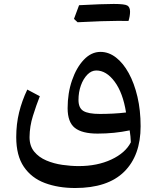

<svg xmlns="http://www.w3.org/2000/svg" viewBox="-20 -693 783 958"><path d="M681.6 -63Q681.6 83 599.4 164.1Q517.1 245.1 355 245.1Q270.5 245.1 203.9 220.2Q137.2 195.3 99.1 139.4Q61 83.5 61 -8.8Q61 -73.7 75.2 -131.8Q89.4 -189.9 116.2 -246.1L178.7 -212.9Q160.6 -167 144.3 -114.7Q127.9 -62.5 127.4 -8.8Q127.4 35.2 150.6 63.5Q173.8 91.8 211.2 107.7Q248.5 123.5 291.3 129.6Q334 135.7 372.6 135.7Q465.3 135.7 535.4 103Q605.5 70.3 632.8 17.1Q632.3 1 630.9 -12.5Q629.4 -25.9 627 -42.5Q550.8 -26.4 466.8 -26.4Q389.6 -26.4 353.5 -54.9Q317.4 -83.5 317.4 -153.3Q317.4 -228.5 339.4 -292.2Q361.3 -356 398.4 -395Q435.5 -434.1 481.4 -434.1Q522.5 -434.1 558.6 -406.2Q594.7 -378.4 622.3 -328.1Q649.9 -277.8 665.8 -210.2Q681.6 -142.6 681.6 -63ZM608.9 -131.8Q593.3 -230 552 -285.6Q510.7 -341.3 460.4 -341.3Q436 -341.3 415.8 -320.6Q395.5 -299.8 383.5 -266.4Q371.6 -232.9 371.6 -194.3Q371.6 -154.3 396 -139.4Q420.4 -124.5 478.5 -124.5Q508.8 -124.5 543.2 -126.2Q577.6 -127.9 608.9 -131.8ZM569.3 -588.9Q501 -588.9 367.2 -582L349.1 -598.6Q356 -616.7 362.1 -633.5Q368.2 -650.4 374.5 -667Q492.2 -673.3 547.6 -673.3Q603 -673.3 616 -665Q628.9 -656.7 628.9 -634.8Q628.9 -612.8 621.1 -588.4Z"/></svg>

Font: Pinar Medium
Style: Regular
Weight: 500
Designer: Amin Abedi
Version: Version 3.000